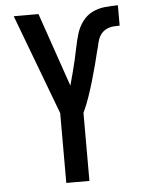

<svg xmlns="http://www.w3.org/2000/svg" viewBox="-53 -785 606 827"><g transform="rotate(-5 250.0 -371.5)"><path d="M200 0V-302L37 -735H144L254 -416Q262 -444 269 -471.5Q276 -499 282.5 -526.5Q289 -554 294.5 -582Q300 -610 308.5 -637.5Q317 -665 334.5 -688.5Q352 -712 377 -724.5Q402 -737 431 -740Q460 -743 488 -743V-655Q475 -655 462 -654Q449 -653 437 -648.5Q425 -644 415 -635Q405 -626 399.5 -614.5Q394 -603 391 -590.5Q388 -578 385 -565L384 -563Q376 -529 367 -495Q358 -461 348 -427Q338 -393 326.5 -359.5Q315 -326 300 -294V0Z"/></g></svg>

Font: Iosevka Semibold
Style: Regular
Weight: 600
Monospace: yes
Designer: Belleve Invis
Foundry: Belleve Invis
Version: Version 33.2.3; ttfautohint (v1.8.4)